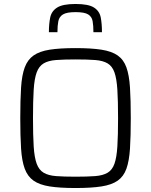

<svg xmlns="http://www.w3.org/2000/svg" viewBox="-20 -938 761 966"><path d="M360 8Q281 8 230 0Q179 -8 149 -29Q119 -50 104.5 -89Q90 -128 86 -190.5Q82 -253 82 -344Q82 -435 86 -497.5Q90 -560 104.5 -599Q119 -638 149 -659Q179 -680 230 -688Q281 -696 360 -696Q439 -696 490.5 -688Q542 -680 572 -659Q602 -638 616 -599Q630 -560 634 -497.5Q638 -435 638 -344Q638 -253 634 -190.5Q630 -128 616 -89Q602 -50 572 -29Q542 -8 490.5 0Q439 8 360 8ZM360 -49Q420 -49 459 -52Q498 -55 521.5 -69Q545 -83 556 -114.5Q567 -146 570.5 -201.5Q574 -257 574 -344Q574 -431 570.5 -486.5Q567 -542 556 -573.5Q545 -605 521.5 -619Q498 -633 459 -636Q420 -639 360 -639Q301 -639 262 -636Q223 -633 199.5 -619Q176 -605 164.5 -573.5Q153 -542 149.5 -486.5Q146 -431 146 -344Q146 -257 149.5 -201.5Q153 -146 164.5 -114.5Q176 -83 199.5 -69Q223 -55 262 -52Q301 -49 360 -49ZM360 -918Q425 -918 453 -900Q481 -882 487 -849.5Q493 -817 493 -776H450Q450 -809 446 -831.5Q442 -854 423.5 -865.5Q405 -877 360 -877Q316 -877 297 -865.5Q278 -854 273.5 -831.5Q269 -809 269 -776H226Q226 -817 232.5 -849.5Q239 -882 267.5 -900Q296 -918 360 -918Z"/></svg>

Font: Saira Light
Style: Regular
Weight: 300
Designer: Hector Gatti with collaboration of the Omnibus-Type team
Foundry: Omnibus-Type
Version: Version 1.100; ttfautohint (v1.8.3)